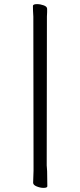

<svg xmlns="http://www.w3.org/2000/svg" viewBox="-20 -800 391 933"><path d="M142 -719Q140 -751 140 -771Q140 -780 160 -780Q176 -780 192.5 -774Q209 -768 209 -757V-741Q208 -731 208 -720L207 4Q208 9 208 17Q208 25 209 33L210 105Q210 113 191 113Q176 113 158.5 106Q141 99 141 88L143 29V5Z"/></svg>

Font: LXGW WenKai
Style: Regular
Weight: 400
Designer: LXGW / Fontworks Inc.
Foundry: LXGW / Fontworks Inc.
Version: Version 1.520; June 14, 2025